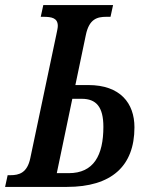

<svg xmlns="http://www.w3.org/2000/svg" viewBox="-38 -734 584 754"><path d="M-18 0H225C399 0 490 -81 490 -234C490 -329 434 -400 309 -400H258L299 -596C312 -660 344 -668 380 -668H396L406 -714H132L122 -668H132C166 -668 189 -663 189 -632C189 -624 186 -612 183 -597L81 -113C69 -55 37 -46 3 -46H-8ZM185 -54 246 -346H283C340 -346 368 -314 368 -236C368 -124 330 -54 232 -54Z"/></svg>

Font: Noto Serif Condensed Semi
Style: Italic
Weight: 600
Width: 3
Italic angle: -12°
Designer: Monotype Design Team
Foundry: Monotype Imaging Inc.
Version: Version 1.901